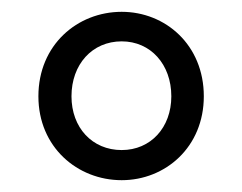

<svg xmlns="http://www.w3.org/2000/svg" viewBox="-20 -785 410 325"><path d="M186 -480C260 -480 325 -536 325 -622C325 -709 260 -765 186 -765C111 -765 45 -709 45 -622C45 -536 111 -480 186 -480ZM186 -531C136 -531 101 -569 101 -622C101 -676 136 -715 186 -715C235 -715 270 -676 270 -622C270 -569 235 -531 186 -531Z"/></svg>

Font: Source Han Sans JP
Style: Regular
Weight: 400
Designer: Ryoko NISHIZUKA 西塚涼子 (kana, bopomofo & ideographs); Paul D. Hunt (Latin, Greek & Cyrillic); Sandoll Communications 산돌커뮤니
Foundry: Adobe
Version: Version 2.004;hotconv 1.0.118;makeotfexe 2.5.65603